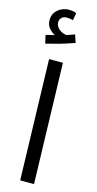

<svg xmlns="http://www.w3.org/2000/svg" viewBox="-139 -955 502 992"><g transform="rotate(15 111.5 -458.5)"><path d="M83 0 65 -644H139L157 0ZM25 -716 15 -760Q36 -765 49.5 -768.5Q63 -772 80 -776L75 -765Q53 -773 34 -792Q15 -811 15 -839Q15 -864 27 -881Q39 -898 58.5 -907.5Q78 -917 100 -917Q108 -917 118.5 -915.5Q129 -914 139 -909L132 -870Q124 -872 116 -873.5Q108 -875 100 -875Q81 -875 71 -865Q61 -855 61 -841Q61 -824 72 -811.5Q83 -799 97.5 -793Q112 -787 121 -787L86 -778Q109 -784 128 -790Q147 -796 162 -802L176 -760Q156 -753 129.5 -744.5Q103 -736 75.5 -729Q48 -722 25 -716Z"/></g></svg>

Font: Noto Sans Arabic ExtraCondensed
Style: Regular
Weight: 400
Width: 2
Designer: Monotype Design Team, Nadine Chahine, Nizar Qandah and Khaled Hosny
Foundry: Monotype Imaging Inc.
Version: Version 2.012